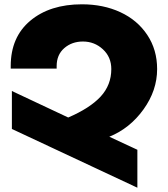

<svg xmlns="http://www.w3.org/2000/svg" viewBox="-20 -791 779 892"><path d="M710 -470.2Q710 -370.6 646.5 -282.5Q583 -194.3 487.8 -155.8L618.2 -95.2V81.1L35.2 -191.9V-368.2L296.9 -245.1Q397.9 -288.6 447.5 -342.3Q497.1 -396 497.1 -470.2Q497.1 -525.9 458 -562Q418.9 -598.1 365.2 -598.1Q314 -598.1 278.6 -567.4Q243.2 -536.6 243.2 -483.9V-472.2H29.8V-483.9Q29.8 -618.7 120.8 -694.8Q211.9 -771 360.8 -771Q460 -771 539.1 -734.4Q618.2 -697.8 664.1 -628.9Q710 -560.1 710 -470.2Z"/></svg>

Font: Montserrat arm ExtraBold
Style: Regular
Weight: 800
Designer: Julieta Ulanovsky
Foundry: Julieta Ulanovsky
Version: Version 6.000;PS 006.000;hotconv 1.0.88;makeotf.lib2.5.64775